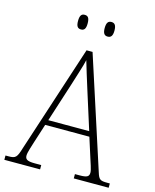

<svg xmlns="http://www.w3.org/2000/svg" viewBox="-133 -992 869 1079"><g transform="rotate(15 301.5 -452.0)"><path d="M379 -819C397 -819 408 -829 408 -861C408 -894 397 -904 379 -904C362 -904 351 -894 351 -861C351 -829 362 -819 379 -819ZM224 -819C242 -819 252 -829 252 -861C252 -894 242 -904 224 -904C206 -904 196 -894 196 -861C196 -829 206 -819 224 -819ZM-2 0H206V-25H168C122 -25 112 -35 112 -56C112 -75 128 -119 134 -140L169 -249H426L463 -133C469 -113 484 -73 484 -56C484 -34 475 -25 430 -25H402V0H605V-25H590C549 -25 541 -30 529 -69L320 -714H285L81 -89C64 -33 57 -25 16 -25H-2ZM179 -279 252 -506C267 -557 291 -625 298 -660C310 -620 329 -556 349 -494L417 -279Z"/></g></svg>

Font: Noto Serif Devanagari SemiCondensed ExtraLight
Style: Regular
Weight: 200
Width: 4
Designer: Universal Thirst, Indian Type Foundry and the Monotype Design Team
Foundry: Monotype Imaging Inc.
Version: Version 2.004